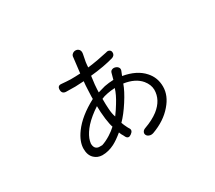

<svg xmlns="http://www.w3.org/2000/svg" viewBox="-121 -842 1241 1110"><g transform="rotate(-30 500.0 -287.5)"><path d="M304.7 -480.5Q278.3 -483.4 278.3 -456.1Q278.3 -429.7 303.7 -427.7Q335.9 -426.8 367.2 -426.8Q401.4 -427.7 423.8 -429.7Q420.9 -404.3 419.9 -374Q418.9 -357.4 418 -330.1V-314.5Q316.4 -260.7 266.6 -192.4Q227.5 -138.7 227.5 -90.8Q227.5 -47.9 252 -25.4Q272.5 -5.9 303.7 -4.9Q345.7 -4.9 385.7 -25.4Q414.1 -40 452.1 -71.3Q454.1 -64.5 458 -56.6Q460 -51.8 465.8 -43L471.7 -31.2Q484.4 -10.7 505.9 -27.3Q527.3 -43 516.6 -60.5Q510.7 -69.3 506.8 -78.1Q503.9 -83 499 -94.7L492.2 -112.3Q526.4 -146.5 563.5 -204.1Q600.6 -261.7 615.2 -303.7Q689.5 -293 726.6 -249Q752 -217.8 752.9 -183.6Q752.9 -115.2 689.5 -65.4Q652.3 -37.1 597.7 -17.6Q583 -12.7 578.1 -2Q573.2 7.8 578.1 17.6Q583 27.3 594.7 31.2Q606.4 36.1 622.1 31.2Q708 0 757.8 -58.6Q805.7 -113.3 805.7 -173.8Q805.7 -234.4 766.6 -277.3Q720.7 -329.1 630.9 -344.7L642.6 -374Q646.5 -385.7 640.6 -394.5Q634.8 -403.3 623 -407.2Q611.3 -411.1 601.6 -407.2Q589.8 -403.3 586.9 -389.6L576.2 -350.6Q545.9 -349.6 515.6 -343.8Q495.1 -338.9 466.8 -330.1Q466.8 -345.7 469.7 -380.9Q472.7 -410.2 476.6 -435.5Q518.6 -439.5 562.5 -447.3Q599.6 -454.1 630.9 -462.9Q642.6 -466.8 648.4 -475.6Q653.3 -484.4 651.4 -494.1Q649.4 -503.9 641.6 -507.8Q632.8 -513.7 619.1 -508.8Q593.8 -502.9 556.6 -496.1Q518.6 -489.3 486.3 -485.4Q486.3 -496.1 489.3 -519.5Q493.2 -543.9 499 -569.3Q502 -586.9 494.1 -596.7Q486.3 -606.4 473.6 -607.4Q460.9 -608.4 451.2 -600.6Q440.4 -592.8 440.4 -577.1L428.7 -478.5Q395.5 -476.6 365.2 -476.6Q335.9 -477.5 304.7 -480.5ZM332 -55.7H309.6Q279.3 -59.6 279.3 -96.7Q281.2 -112.3 287.1 -127.9Q299.8 -160.2 330.1 -194.3Q365.2 -232.4 418 -266.6Q418 -227.5 423.8 -179.7Q429.7 -136.7 436.5 -119.1Q417 -100.6 390.6 -84Q359.4 -64.5 332 -55.7ZM466.8 -287.1Q482.4 -294.9 508.8 -299.8Q533.2 -304.7 559.6 -305.7Q548.8 -268.6 519.5 -221.7Q503.9 -195.3 479.5 -162.1Q470.7 -185.5 468.8 -220.7Q466.8 -245.1 466.8 -287.1Z"/></g></svg>

Font: Gulim
Style: Regular
Weight: 400
Version: Version 2.21